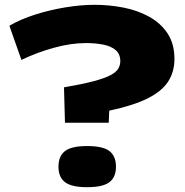

<svg xmlns="http://www.w3.org/2000/svg" viewBox="-20 -770 770 798"><path d="M250 -260 246 -407Q322 -420 369 -432.5Q416 -445 440 -458Q464 -471 472 -485.5Q480 -500 480 -516Q480 -545 461 -561.5Q442 -578 409.5 -584.5Q377 -591 337 -591Q276 -591 206 -572Q136 -553 69 -521L19 -663Q65 -690 126.5 -709.5Q188 -729 252.5 -739.5Q317 -750 373 -750Q434 -750 493 -738.5Q552 -727 600 -700.5Q648 -674 676.5 -631Q705 -588 705 -525Q705 -471 678.5 -430.5Q652 -390 592.5 -360.5Q533 -331 434 -310L432 -260ZM223 -77Q223 -121 250 -142Q277 -163 342 -163Q408 -163 435 -142Q462 -121 462 -77Q462 -34 435 -13Q408 8 342 8Q277 8 250 -13Q223 -34 223 -77Z"/></svg>

Font: Georama ExtraExtended
Style: Bold
Weight: 700
Width: 8
Designer: Jean-Baptiste Levee
Foundry: Production Type
Version: Version 1.000